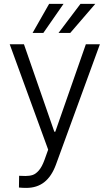

<svg xmlns="http://www.w3.org/2000/svg" viewBox="-20 -755 557 975"><path d="M76.2 197.3 77.1 137.7 109.4 138.7Q130.4 138.7 146 133.5Q161.6 128.4 177.2 110.6Q192.9 92.8 206.1 56.6L224.6 4.9L29.3 -530.3H101.6L255.9 -85.9H260.7L416 -530.3H487.3L263.7 82Q241.7 141.1 204.6 170.2Q167.5 199.2 113.3 199.2Q93.8 199.2 76.2 197.3ZM388.7 -735.4H463.9L336.9 -587.9H277.3ZM229.5 -735.4H302.7L200.2 -587.9H145.5Z"/></svg>

Font: Pretendard Std Light
Style: Regular
Weight: 300
Designer: Base glyphs from Inter by Rasmus Andersson; Hangeul glyphs from Noto Sans CJK(Source Han Sans) by Jang Soo-young and Kan
Foundry: Kil Hyung-jin
Version: Version 1.309